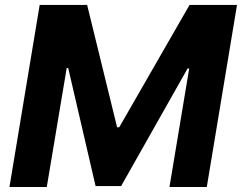

<svg xmlns="http://www.w3.org/2000/svg" viewBox="-20 -747 967 767"><path d="M806.1 0H657L735.8 -473.4H729.4L463.8 -3.6H361.9L252.5 -475.1H246.4L166.9 0H17.8L138.5 -727.3H328.1L447.8 -238.6H456.3L737.2 -727.3H926.8Z"/></svg>

Font: Linik Sans
Style: Bold Italic
Weight: 700
Italic angle: 9°
Designer: Fonts by Rasmus Andersson / Changes by Cristiano Sobral with parts from Marc Monis
Foundry: rsms
Version: Version 3.020; ttfautohint (v1.6)